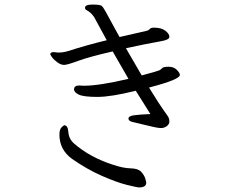

<svg xmlns="http://www.w3.org/2000/svg" viewBox="-20 -776 1040 840"><path d="M352 -742Q352 -735 358 -732Q377 -723 392 -701L447 -600Q360 -579 276 -552Q256 -546 234 -546L216 -548Q200 -548 200 -539Q200 -536 208.5 -524.5Q217 -513 232 -502.5Q247 -492 260.5 -492Q274 -492 323 -510Q372 -528 473 -551Q512 -482 542 -431Q414 -401 349 -401H344L327 -402Q304 -402 304 -385Q304 -372 325 -362Q346 -352 406 -352Q466 -352 574 -379Q588 -356 638 -277Q588 -275 565 -271.5Q542 -268 542 -257Q542 -246 561.5 -242Q581 -238 628.5 -226Q676 -214 689.5 -216Q703 -218 712 -226Q721 -234 721 -244.5Q721 -255 717.5 -262Q714 -269 697 -292Q680 -315 632 -393Q767 -428 767 -448Q767 -457 753.5 -470.5Q740 -484 717.5 -484Q695 -484 689.5 -478Q684 -472 677.5 -468.5Q671 -465 600 -446Q553 -526 531 -565Q618 -584 686 -596Q721 -602 721 -615Q721 -628 703.5 -641.5Q686 -655 654 -655H650Q639 -654 634.5 -648.5Q630 -643 621 -641L503 -614Q486 -645 469.5 -675Q453 -705 442 -725.5Q431 -746 423.5 -751Q416 -756 384 -756Q352 -756 352 -742ZM620 22Q620 20 615.5 5Q611 -10 597.5 -24.5Q584 -39 551.5 -39.5Q519 -40 472 -56Q373 -88 303 -149Q281 -169 279 -198.5Q277 -228 261 -228Q259 -228 249.5 -219Q240 -210 240 -187Q240 -121 295 -81Q361 -35 426 -6.5Q491 22 535.5 33Q580 44 589 44Q620 44 620 22Z"/></svg>

Font: LXGW WenKai TC
Style: Regular
Weight: 400
Designer: LXGW / Fontworks Inc.
Foundry: LXGW / Fontworks Inc.
Version: Version 1.330